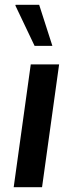

<svg xmlns="http://www.w3.org/2000/svg" viewBox="-20 -779 309 799"><path d="M37 0 108 -511H226L155 0ZM124 -588 44 -756 45 -759H143L198 -588Z"/></svg>

Font: Chivo Medium
Style: Italic
Weight: 500
Italic angle: -8.05°
Designer: Hector Gatti
Foundry: Omnibus-Type
Version: Version 2.002